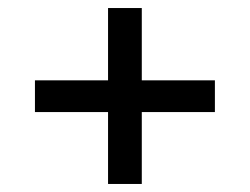

<svg xmlns="http://www.w3.org/2000/svg" viewBox="-20 -589 622 478"><path d="M515 -310H333V-131H249V-310H67V-389H249V-569H333V-389H515Z"/></svg>

Font: APTA Sans Medium
Style: Bold
Weight: 500
Version: Version 7.200